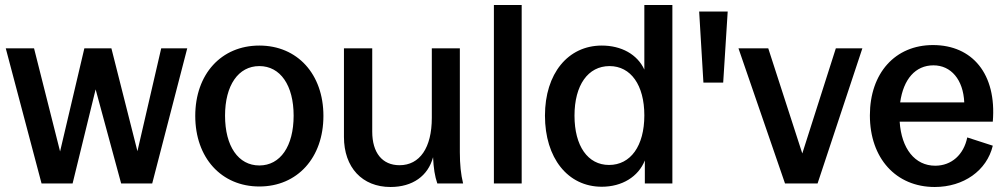

<svg xmlns="http://www.w3.org/2000/svg" viewBox="-20 -733 4019 767"><path d="M146 0H270L362 -376L464 0H588L728 -540H624L529 -129L425 -540H317L220 -128L116 -540H3Z M1016 12C1168 12 1272 -103 1272 -270C1272 -437 1168 -551 1016 -551C864 -551 760 -437 760 -270C760 -103 864 12 1016 12ZM1016 -72C932 -72 879 -149 879 -271C879 -392 932 -469 1016 -469C1100 -469 1153 -392 1153 -271C1153 -149 1100 -72 1016 -72Z M1540 14C1628 14 1690 -30 1710 -105C1712 -61 1717 -29 1727 0H1830C1821 -37 1817 -76 1817 -125V-540H1705V-262C1705 -143 1657 -73 1576 -73C1507 -73 1467 -123 1467 -207V-540H1354V-186C1354 -64 1427 14 1540 14Z M1953 0H2064V-713H1953Z M2384 13C2465 13 2530 -27 2556 -92V0H2666V-713H2554V-455C2526 -516 2462 -551 2384 -551C2249 -551 2157 -439 2157 -271C2157 -102 2248 13 2384 13ZM2413 -74C2328 -74 2275 -150 2275 -271C2275 -393 2329 -469 2415 -469C2500 -469 2554 -393 2554 -272C2554 -150 2499 -74 2413 -74Z M2790 -403H2869L2887 -687H2773Z M3116 0H3246L3425 -540H3319L3185 -120L3049 -540H2930Z M3714 14C3829 14 3922 -51 3946 -151L3844 -184C3830 -115 3781 -71 3716 -71C3635 -71 3581 -139 3574 -247H3946C3962 -438 3864 -553 3707 -553C3556 -553 3455 -441 3455 -272C3455 -101 3559 14 3714 14ZM3576 -324C3589 -417 3637 -472 3709 -472C3779 -472 3828 -415 3832 -324Z"/></svg>

Font: Ronzino Medium
Style: Regular
Weight: 500
Designer: Nunzio Mazzaferro
Foundry: Collletttivo
Version: Version 1.000;Glyphs 3.3 (3337)